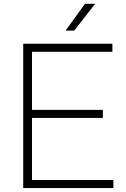

<svg xmlns="http://www.w3.org/2000/svg" viewBox="-20 -964 646 984"><path d="M144 -41.5H561V0H99V-740H556V-698.5H144V-401H507V-359.5H144ZM316 -807 415.5 -944.5H468L360 -807Z"/></svg>

Font: Encode Sans Semi Expanded ExLight
Style: Regular
Weight: 275
Width: 6
Designer: Multiple Designers
Foundry: Impallari Type
Version: Version 2.000